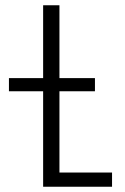

<svg xmlns="http://www.w3.org/2000/svg" viewBox="-20 -710 477 730"><path d="M144 0V-363H14V-413H144V-690H206V-413H341V-363H206V-54H406V0Z"/></svg>

Font: Radio Canada Condensed Light
Style: Regular
Weight: 300
Width: 3
Designer: Charles Daoud, Etienne Aubert Bonn, Alexandre Saumier Demers, Jacques Le Bailly
Foundry: Radio-Canada
Version: Version 2.104; ttfautohint (v1.8.4.7-5d5b);gftools[0.9.28.de